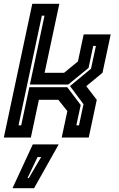

<svg xmlns="http://www.w3.org/2000/svg" viewBox="-32 -720 622 1005"><path d="M-12 0 137 -700H278.5L201.5 -339H303.5L376 -398.5L406 -540H547.5L504.5 -339L419.5 -269L474.5 -197.5L432.5 0H291L320.5 -138.5L273.5 -197.5H171.5L129.5 0ZM65 -64H79L121.5 -263.5H320L390.5 -170.5L367.5 -64H381.5L405 -174.5L334.5 -269.5L444.5 -360.5L470 -479.5H456L431.5 -364.5L325 -277.5H124.5L201 -638H187ZM33.5 265 139.5 36H275L146.5 265ZM112 212H119L183.5 102H164.5Z"/></svg>

Font: Tourney Thin
Style: Italic
Weight: 100
Italic angle: -12°
Designer: Tyler Finck
Foundry: Etcetera Type Co
Version: Version 1.015